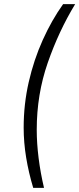

<svg xmlns="http://www.w3.org/2000/svg" viewBox="-20 -725 382 925"><path d="M140 180Q118 107 106 34Q94 -39 94 -110Q94 -223 118.5 -330Q143 -437 186 -532.5Q229 -628 284 -705H342Q263 -575 210 -422.5Q157 -270 157 -100Q157 -35 166 36.5Q175 108 192 180Z"/></svg>

Font: Mulish Light
Style: Italic
Weight: 300
Italic angle: -9°
Designer: Vernon Adams
Foundry: Vernon Adams
Version: Version 3.603; ttfautohint (v1.8.3)